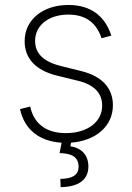

<svg xmlns="http://www.w3.org/2000/svg" viewBox="-20 -574 543 787"><path d="M436.4 -427.9C410.2 -508.2 352.6 -553.6 260.3 -553.6C155.9 -553.6 81 -493.3 81 -405.2C81 -334.9 125.4 -285.5 214.5 -263.8L301.5 -242.5C366.5 -226.6 398.8 -191.4 398.8 -141C398.8 -74.9 339.1 -28.4 250 -28.4C169.4 -28.4 119.3 -66.1 103.7 -137.4L62.1 -126.8C79.9 -43.3 141 5.3 232.6 11L224.1 53.6C276.6 54.3 301.8 71.4 302.2 109.4C301.8 143.5 277.3 158.4 227.3 159.4L228.7 193.2C303.3 191.8 342.3 162.3 342.3 108.3C342.3 60.7 313.2 32.3 268.5 25.6L271.3 10.7C373.6 3.2 442.8 -57.5 442.8 -142.4C442.8 -212.7 398.8 -261.4 312.9 -282.7L229 -303.6C158 -321 123.9 -354.8 123.9 -406.6C123.9 -470.5 180 -514.2 260.3 -514.2C334.9 -514.2 376.4 -476.9 396.3 -417.3Z"/></svg>

Font: Karasuma Gothic
Style: Thin
Weight: 200
Designer: Rasmus Andersson / Ryoko Ishizuka
Foundry: rsms
Version: Version 1.00